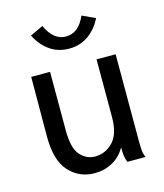

<svg xmlns="http://www.w3.org/2000/svg" viewBox="-103 -737 705 826"><g transform="rotate(-15 250.0 -324.0)"><path d="M218 11Q149 11 103.5 -39Q58 -89 59 -199L60 -460H144V-199Q144 -120 171.5 -89Q199 -58 238 -58Q284 -58 317.5 -93Q351 -128 351 -203V-460H436V-72Q436 -53 437 -35.5Q438 -18 446 0H365Q358 -17 356.5 -33.5Q355 -50 355 -67Q334 -29 297.5 -9Q261 11 218 11ZM337 -659 395 -632Q372 -586 335 -560.5Q298 -535 250 -535Q202 -535 165 -560.5Q128 -586 105 -632L163 -659Q195 -589 250 -589Q307 -589 337 -659Z"/></g></svg>

Font: Inconsolata Medium
Style: Regular
Weight: 500
Monospace: yes
Designer: Raph Levien, Cyreal, Brenton Simpson
Foundry: Raph Levien, Cyreal, Google
Version: Version 3.001; ttfautohint (v1.8.2.53-6de2)